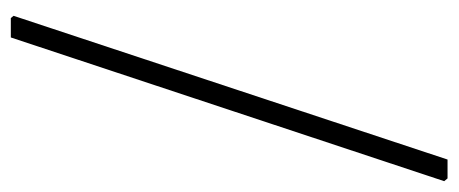

<svg xmlns="http://www.w3.org/2000/svg" viewBox="-260 -456 827 346"><g transform="rotate(90 153.0 -282.5)"><path d="M301 -676 306 -670 47 111H12L8 106L267 -676Z"/></g></svg>

Font: Alegreya Sans Light
Style: Italic
Weight: 300
Italic angle: -7°
Designer: Juan Pablo del Peral
Foundry: Huerta Tipografica
Version: Version 2.007